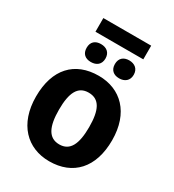

<svg xmlns="http://www.w3.org/2000/svg" viewBox="-203 -968 994 1095"><g transform="rotate(30 293.5 -421.0)"><path d="M467 -852H152V-762H467ZM215 -717C178 -717 154 -697 154 -658C154 -619 178 -599 215 -599C252 -599 278 -619 278 -658C278 -697 252 -717 215 -717ZM401 -717C365 -717 340 -697 340 -658C340 -619 365 -599 401 -599C437 -599 464 -619 464 -658C464 -697 437 -717 401 -717ZM544 -273C544 -454 440 -554 295 -554C138 -554 43 -454 43 -273C43 -92 147 10 292 10C448 10 544 -92 544 -273ZM194 -273C194 -384 222 -442 293 -442C365 -442 393 -384 393 -273C393 -162 365 -102 294 -102C223 -102 194 -162 194 -273Z"/></g></svg>

Font: Noto Sans Display
Style: Bold
Weight: 700
Designer: Monotype Design Team
Foundry: Monotype Imaging Inc.
Version: Version 1.900